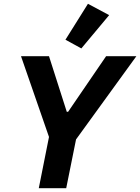

<svg xmlns="http://www.w3.org/2000/svg" viewBox="-20 -995 741 1015"><path d="M557 -915 410 -739 326 -785 445 -975ZM330 0H185L239 -271L91 -698H239L333 -404H340L541 -698H701L382 -258Z"/></svg>

Font: Aneliza
Style: Bold Italic
Weight: 700
Italic angle: -11.31°
Designer: Mike Abbink, Paul van der Laan, Pieter van Rosmalen
Foundry: Bold Monday
Version: Version 3.0